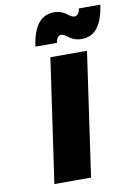

<svg xmlns="http://www.w3.org/2000/svg" viewBox="-101 -1008 747 1072"><g transform="rotate(-10 272.5 -472.5)"><path d="M118.2 0 219.2 -701.2H426.8L326.2 0ZM147 -773.9Q159.2 -860.8 192.9 -902.8Q226.6 -944.8 283.2 -944.8Q303.7 -944.8 321.8 -938.2Q339.8 -931.6 350.1 -923.3Q360.4 -915 371.3 -908.4Q382.3 -901.9 390.1 -901.9Q417 -901.9 422.9 -941.9H544.9Q532.2 -855 499 -813Q465.8 -771 409.2 -771Q388.2 -771 369.9 -777.6Q351.6 -784.2 341.3 -792.5Q331.1 -800.8 320.1 -807.4Q309.1 -814 300.8 -814Q274.4 -814 270 -773.9Z"/></g></svg>

Font: Trueno ExtraBold
Style: Italic
Weight: 800
Designer: Julieta Ulanovsky
Foundry: Julieta Ulanovsky
Version: Version 3.001b | FøM Fix